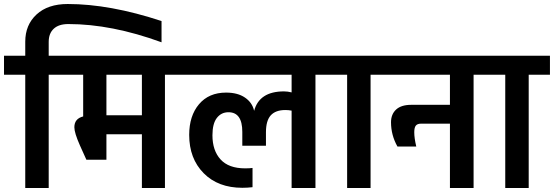

<svg xmlns="http://www.w3.org/2000/svg" viewBox="-47 -938 2764 958"><path d="M291 -918Q501 -918 759 -833V-727Q510 -818 294 -818Q246 -818 221 -794.5Q196 -771 196 -729V-660H302V-565H196V0H79V-565H-27V-660H79V-730Q79 -814 135.5 -866Q192 -918 291 -918Z M248 -565V-660H882V-565H776V0H661V-268H484V-141H384L352 -212Q324 -275 324 -303Q324 -346 368 -357V-565ZM661 -565H484V-363H661Z M1633 -660V-565H1527V0H1408V-386Q1393 -389 1377 -389Q1328 -389 1304 -362.5Q1280 -336 1280 -278V-211H1162V-280Q1162 -378 1093 -378Q1057 -378 1035 -349.5Q1013 -321 1013 -263Q1013 -187 1053.5 -142.5Q1094 -98 1176 -98Q1200 -98 1213 -100V-4Q1187 -1 1162 -1Q1041 -1 969 -74Q897 -147 897 -265Q897 -360 946 -418Q995 -476 1081 -476Q1139 -476 1175.5 -451Q1212 -426 1221 -385Q1247 -482 1370 -482Q1388 -482 1408 -477V-565H828V-660Z M1579 -565V-660H1908V-565H1802V0H1685V-565Z M1854 -660H2422V-565H2316V0H2198V-321H2054Q2036 -321 2028 -311.5Q2020 -302 2020 -278Q2020 -249 2030 -207H1936Q1904 -264 1904 -328Q1904 -368 1929.5 -391.5Q1955 -415 2005 -415H2198V-565H1854Z M2368 -565V-660H2697V-565H2591V0H2474V-565Z"/></svg>

Font: Hind Semibold
Style: Regular
Weight: 600
Designer: Manushi Parikh, Satya Rajpurohit
Foundry: Indian Type Foundry
Version: Version 1.201;PS 1.0;hotconv 1.0.78;makeotf.lib2.5.61930; tt